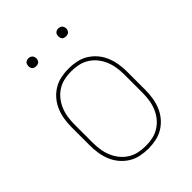

<svg xmlns="http://www.w3.org/2000/svg" viewBox="-204 -799 909 909"><g transform="rotate(-45 250.0 -344.5)"><path d="M250 8Q224 8 197.5 2.5Q171 -3 148.5 -17Q126 -31 109 -51.5Q92 -72 82 -96.5Q72 -121 68 -147.5Q64 -174 64 -200V-320Q64 -346 68 -372.5Q72 -399 82 -423.5Q92 -448 109 -468.5Q126 -489 148.5 -503Q171 -517 197.5 -522.5Q224 -528 250 -528Q276 -528 302.5 -522.5Q329 -517 351.5 -503Q374 -489 391 -468.5Q408 -448 418 -423.5Q428 -399 432 -372.5Q436 -346 436 -320V-200Q436 -174 432 -147.5Q428 -121 418 -96.5Q408 -72 391 -51.5Q374 -31 351.5 -17Q329 -3 302.5 2.5Q276 8 250 8ZM250 -10Q274 -10 297.5 -15Q321 -20 341.5 -33Q362 -46 377 -65Q392 -84 401 -106Q410 -128 413.5 -152Q417 -176 417 -200V-320Q417 -344 413.5 -368Q410 -392 401 -414Q392 -436 377 -455Q362 -474 341.5 -487Q321 -500 297.5 -505Q274 -510 250 -510Q226 -510 202.5 -505Q179 -500 158.5 -487Q138 -474 123 -455Q108 -436 99 -414Q90 -392 86.5 -368Q83 -344 83 -320V-200Q83 -176 86.5 -152Q90 -128 99 -106Q108 -84 123 -65Q138 -46 158.5 -33Q179 -20 202.5 -15Q226 -10 250 -10ZM350 -644Q345 -644 339.5 -645.5Q334 -647 330.5 -650.5Q327 -654 325.5 -659.5Q324 -665 324 -670Q324 -675 325.5 -680.5Q327 -686 330.5 -689.5Q334 -693 339.5 -695Q345 -697 350 -697Q355 -697 360.5 -695Q366 -693 369.5 -689.5Q373 -686 375 -680.5Q377 -675 377 -670Q377 -665 375 -659.5Q373 -654 369.5 -650.5Q366 -647 360.5 -645.5Q355 -644 350 -644ZM150 -644Q145 -644 139.5 -645.5Q134 -647 130.5 -650.5Q127 -654 125.5 -659.5Q124 -665 124 -670Q124 -675 125.5 -680.5Q127 -686 130.5 -689.5Q134 -693 139.5 -695Q145 -697 150 -697Q155 -697 160.5 -695Q166 -693 169.5 -689.5Q173 -686 175 -680.5Q177 -675 177 -670Q177 -665 175 -659.5Q173 -654 169.5 -650.5Q166 -647 160.5 -645.5Q155 -644 150 -644Z"/></g></svg>

Font: Iosevka Thin
Style: Regular
Weight: 100
Monospace: yes
Designer: Belleve Invis
Foundry: Belleve Invis
Version: Version 32.5.0; ttfautohint (v1.8.4)